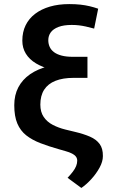

<svg xmlns="http://www.w3.org/2000/svg" viewBox="-20 -741 562 953"><path d="M467.3 -697.8 447.3 -599.1Q423.8 -605.5 406 -609.4Q388.2 -613.3 371.8 -615.2Q355.5 -617.2 335.9 -617.2Q295.9 -617.2 270 -607.2Q244.1 -597.2 231.9 -580.3Q219.7 -563.5 219.7 -541.5Q219.7 -523.4 226.6 -508.3Q233.4 -493.2 248 -482.2Q262.7 -471.2 285.9 -465.1Q309.1 -459 341.8 -459H414.1V-385.3H339.8Q283.7 -385.3 238 -395.8Q192.4 -406.2 159.2 -426Q126 -445.8 108.4 -474.4Q90.8 -502.9 90.8 -539.1Q90.8 -582 107.2 -615.5Q123.5 -648.9 154.3 -672.4Q185.1 -695.8 227.8 -708.3Q270.5 -720.7 323.7 -720.7Q354.5 -720.7 378.9 -718Q403.3 -715.3 424.8 -710.2Q446.3 -705.1 467.3 -697.8ZM342.8 -425.8H414.1V-354.5H344.7Q292 -354.5 255.1 -339.8Q218.3 -325.2 199.2 -295.7Q180.2 -266.1 180.2 -221.7Q180.2 -185.1 197 -160.4Q213.9 -135.7 242.2 -121.1Q270.5 -106.4 304.2 -98.1L352.5 -86.4Q395.5 -76.2 426.5 -62.7Q457.5 -49.3 474.4 -26.6Q491.2 -3.9 490.7 33.7Q490.7 61 474.1 91.3Q457.5 121.6 432.9 148.4Q408.2 175.3 383.8 191.9L315.4 141.6Q331.1 125 341.8 110.8Q352.5 96.7 357.9 83.3Q363.3 69.8 363.3 56.6Q363.3 45.4 357.2 36.9Q351.1 28.3 338.1 21.5Q325.2 14.6 304.2 8.8L273.4 0Q221.7 -14.6 180.4 -30.5Q139.2 -46.4 110.1 -69.3Q81.1 -92.3 65.9 -128.2Q50.8 -164.1 50.8 -218.8Q50.8 -269 71 -307.6Q91.3 -346.2 129.4 -372.6Q167.5 -398.9 221.4 -412.4Q275.4 -425.8 342.8 -425.8Z"/></svg>

Font: Roboto SemiBold
Style: Regular
Weight: 600
Designer: Christian Robertson
Foundry: Google
Version: Version 3.009; 2024